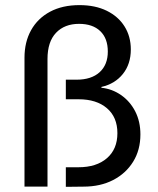

<svg xmlns="http://www.w3.org/2000/svg" viewBox="-20 -730 617 751"><path d="M237.5 0.8V-75.8H286.7Q357.5 -75.8 398.3 -111.3Q439.2 -146.7 439.2 -209.2Q439.2 -271.7 398.3 -306.7Q357.5 -341.7 287.5 -341.7H237.5V-418.3H279.2Q337.5 -418.3 369.6 -447.5Q401.7 -476.7 401.7 -528.3Q401.7 -580 372.1 -608.3Q342.5 -636.7 289.2 -636.7Q232.5 -636.7 199.2 -601.7Q165.8 -566.7 165.8 -499.2V0H75.8V-504.2Q75.8 -565.8 101.7 -612.1Q127.5 -658.3 175.8 -684.2Q224.2 -710 290.8 -710Q352.5 -710 397.5 -687.9Q442.5 -665.8 467.1 -626.7Q491.7 -587.5 491.7 -536.7Q491.7 -479.2 460.4 -440.4Q429.2 -401.7 376.7 -390V-386.7Q418.3 -382.5 453.3 -358.3Q488.3 -334.2 508.8 -294.6Q529.2 -255 529.2 -204.2Q529.2 -143.3 500.8 -97.5Q472.5 -51.7 422.5 -25.8Q372.5 0 306.7 0Z"/></svg>

Font: Funnel Sans
Style: Regular
Weight: 400
Designer: NORD ID, Kristian Moeller
Foundry: Dicotype
Version: Version 1.000